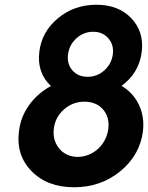

<svg xmlns="http://www.w3.org/2000/svg" viewBox="-20 -780 626 810"><path d="M493 -418Q526 -398 547.5 -369Q569 -340 578.5 -303.5Q588 -267 583 -226Q570 -125 487.5 -57.5Q405 10 292 10Q180 10 113.5 -57.5Q47 -125 60 -226Q67 -287 103 -337Q139 -387 195 -417Q135 -473 146 -562Q156 -646 224.5 -703Q293 -760 386.5 -760Q480 -760 534 -703Q588 -646 578 -562Q567 -472 493 -418ZM373 -646Q333 -646 302.5 -618.5Q272 -591 267 -550.5Q262 -510 285.5 -483Q309 -456 350 -456Q390 -456 420.5 -483.5Q451 -511 456 -551Q461 -591 437 -618.5Q413 -646 373 -646ZM307 -118Q340 -118 368.5 -134Q397 -150 415 -177Q433 -204 437 -237Q443 -286 414.5 -318.5Q386 -351 336 -351Q287 -351 250 -318.5Q213 -286 207 -237Q205 -221 207 -205.5Q209 -190 215 -177Q221 -164 230 -153Q239 -142 250.5 -134.5Q262 -127 276.5 -122.5Q291 -118 307 -118Z"/></svg>

Font: Orkney
Style: BoldItalic
Weight: 700
Designer: Samuel Oakes and Alfredo Marco Pradil
Foundry: Alfredo Marco Pradil
Version: 1.0; ttfautohint (v1.5)